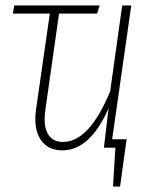

<svg xmlns="http://www.w3.org/2000/svg" viewBox="-20 -540 559 702"><path d="M460 -520 390.1 -30.8H442.9L418.9 142.1H393.1L401.9 0H359.9L377 -144Q309.1 9.8 208 9.8Q153.8 9.8 127.9 -30.5Q102.1 -70.8 111.8 -140.1L162.1 -490.2H26.9L32.2 -520H344.2L335 -490.2H195.8L146 -139.2Q137.7 -81.1 154.8 -51Q171.9 -21 210 -21Q306.6 -21 382.8 -206.1L426.8 -520Z"/></svg>

Font: Fira Sans Compressed UltraLight
Style: Italic
Weight: 200
Width: 3
Italic angle: -8°
Designer: Carrois Corporate & Edenspiekermann AG
Foundry: Carrois Corporate GbR & Edenspiekermann AG
Version: Version 4.203;PS 004.203;hotconv 1.0.88;makeotf.lib2.5.64775